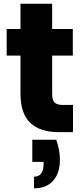

<svg xmlns="http://www.w3.org/2000/svg" viewBox="-20 -715 452 1039"><path d="M375 0H297.9Q196.3 0 143.6 -50.3Q90.8 -100.6 90.8 -209V-414.1H16.1V-558.1H90.8V-694.8H262.2V-558.1H374V-414.1H262.2V-206.1Q262.2 -173.3 275.4 -160.2Q288.6 -147 320.8 -147H375ZM164.1 304.2V241.2Q215.8 241.2 215.8 170.9V161.1H154.8V41H284.2Q304.2 95.7 304.2 149.9Q304.2 221.2 267.8 262.7Q231.4 304.2 164.1 304.2Z"/></svg>

Font: Biathlonist
Style: Bold
Weight: 700
Designer: Go4gold
Foundry: Go4gold
Version: Version 3.010;FEAKit 1.0